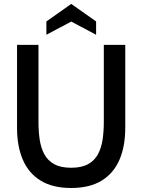

<svg xmlns="http://www.w3.org/2000/svg" viewBox="-20 -924 710 958"><path d="M335 14Q242.5 14 182.8 -22.8Q123 -59.5 94 -126.8Q65 -194 65 -286V-700H172V-315Q172 -268 178.2 -226.5Q184.5 -185 201.5 -153.8Q218.5 -122.5 250.8 -104.8Q283 -87 335 -87Q387 -87 419.2 -104.8Q451.5 -122.5 468.5 -154Q485.5 -185.5 491.8 -226.8Q498 -268 498 -315V-700H605V-286Q605 -194 576 -126.8Q547 -59.5 487.2 -22.8Q427.5 14 335 14ZM211.5 -750.5V-817L335.5 -904.5L459.5 -817V-750.5L335.5 -816.5Z"/></svg>

Font: Cabin SemiCondensedMedium
Style: Regular
Weight: 500
Width: 4
Designer: Pablo Impallari
Foundry: Pablo Impallari. http://www.impallari.com Igino Marini. http://www.ikern.com
Version: Version 3.001